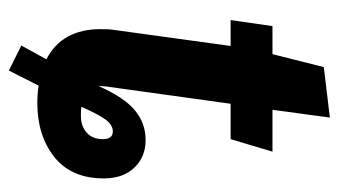

<svg xmlns="http://www.w3.org/2000/svg" viewBox="-190 -514 784 445"><g transform="rotate(90 202.5 -291.0)"><path d="M393 -139Q393 -64 343.5 -24.5Q294 15 218 15Q198 15 178 12L143 81L85 52L117 -6Q47 -42 47 -132Q47 -153 49 -164L86 -433H26L40 -530H105L135 -649L252 -663L234 -530H331L302 -433H220L180 -145Q179 -138 179 -127Q205 -186 235 -211Q265 -236 304 -236Q343 -236 368 -210Q393 -184 393 -139ZM302 -137Q302 -160 284 -160Q270 -160 258 -145Q246 -130 227 -87Q233 -86 248 -86Q272 -86 287 -99.5Q302 -113 302 -137Z"/></g></svg>

Font: Fira Sans Extra Condensed SemiBold
Style: Italic
Weight: 600
Width: 3
Italic angle: -8°
Designer: Carrois Corporate & Edenspiekermann AG
Foundry: Carrois Corporate GbR & Edenspiekermann AG
Version: Version 4.203